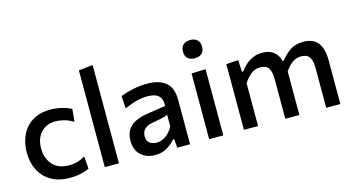

<svg xmlns="http://www.w3.org/2000/svg" viewBox="-81 -1068 2578 1403"><g transform="rotate(-15 1208.0 -367.0)"><path d="M301 10Q219 10 161.5 -23.8Q104 -57.5 74.2 -116Q44.5 -174.5 44.5 -248.5Q44.5 -323 72.8 -382Q101 -441 156.2 -475Q211.5 -509 292 -509Q336 -509 377.8 -498.8Q419.5 -488.5 449 -472L440 -377Q398 -401.5 364.5 -409Q331 -416.5 305.5 -416.5Q236.5 -416.5 195 -371.8Q153.5 -327 153.5 -251Q153.5 -177.5 196.2 -128.8Q239 -80 323 -80Q354 -80 384.2 -88.5Q414.5 -97 442.5 -115L450 -19.5Q425 -7.5 387.8 1.2Q350.5 10 301 10Z M568 0V-732L675 -743.5V0Z M947 10.5Q883 10.5 841 -27.8Q799 -66 799 -136.5Q799 -191.5 823.2 -224Q847.5 -256.5 885 -272.8Q922.5 -289 962 -295L1109.5 -318Q1111.5 -359.5 1097 -381.5Q1082.5 -403.5 1057 -411.5Q1031.5 -419.5 999 -419.5Q964.5 -419.5 921 -408.8Q877.5 -398 826.5 -375L820.5 -470Q857.5 -484.5 912 -496.8Q966.5 -509 1025 -509Q1113.5 -509 1163.2 -468.5Q1213 -428 1213 -336.5V0H1116.5L1110.5 -66H1101Q1079.5 -38.5 1040.8 -14Q1002 10.5 947 10.5ZM982 -74.5Q1018 -74.5 1051.8 -98.2Q1085.5 -122 1107 -164.5V-252.5Q1100 -248 1088 -244Q1076 -240 1052.5 -235Q1029 -230 986.5 -222.5Q949.5 -216 928.5 -195.8Q907.5 -175.5 907.5 -141Q907.5 -104.5 929.8 -89.5Q952 -74.5 982 -74.5Z M1357.5 0V-497L1464.5 -500.5V0ZM1409.5 -598Q1377 -598 1357.5 -614.8Q1338 -631.5 1338 -667.5Q1338 -701 1357.8 -718.5Q1377.5 -736 1410.5 -736Q1443.5 -736 1463 -717.8Q1482.5 -699.5 1482.5 -667.5Q1482.5 -631.5 1463 -614.8Q1443.5 -598 1409.5 -598Z M1620.5 0V-497L1712 -503L1716 -413.5H1726.5Q1742.5 -436.5 1766 -458.5Q1789.5 -480.5 1821.2 -495Q1853 -509.5 1893.5 -509.5Q1948.5 -509.5 1980.2 -484.2Q2012 -459 2024.5 -412H2031.5Q2057.5 -447.5 2099.8 -478.5Q2142 -509.5 2203.5 -509.5Q2280 -509.5 2315 -463.5Q2350 -417.5 2350 -332.5V0H2243V-301.5Q2243 -355.5 2225.2 -383Q2207.5 -410.5 2161.5 -410.5Q2122 -410.5 2092 -386.8Q2062 -363 2040 -329V0H1933.5V-301.5Q1933.5 -355.5 1915.8 -383Q1898 -410.5 1851.5 -410.5Q1810.5 -410.5 1780 -384.5Q1749.5 -358.5 1727.5 -323.5V0Z"/></g></svg>

Font: Commissioner Medium
Style: Regular
Weight: 500
Designer: Kostas Bartsokas
Foundry: Kostas Bartsokas
Version: Version 1.000; ttfautohint (v1.8.3)